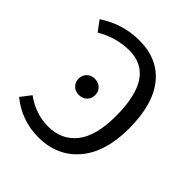

<svg xmlns="http://www.w3.org/2000/svg" viewBox="-194 -832 976 976"><g transform="rotate(45 294.0 -344.0)"><path d="M250 -700Q384 -700 457 -609Q530 -518 530 -345Q530 -175 449.5 -81.5Q369 12 235 12Q115 12 21 -64L63 -119Q141 -62 232 -62Q327 -62 382.5 -131Q438 -200 438 -344Q438 -628 250 -628Q158 -628 72 -578L31 -633Q131 -700 250 -700ZM228 -402Q255 -402 271.5 -385.5Q288 -369 288 -344Q288 -319 271.5 -302.5Q255 -286 228 -286Q202 -286 185.5 -302.5Q169 -319 169 -344Q169 -369 185.5 -385.5Q202 -402 228 -402Z"/></g></svg>

Font: FiraGO Book
Style: Regular
Weight: 350
Designer: bBox Type
Foundry: bBox Type GmbH
Version: Version 1.001;PS 001.001;hotconv 1.0.88;makeotf.lib2.5.64775